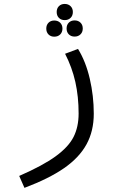

<svg xmlns="http://www.w3.org/2000/svg" viewBox="-20 -734 640 950"><path d="M369 -172.5Q369 -256 352.8 -328.5Q336.5 -401 302 -468L366 -492Q404.5 -429.5 424.2 -344.5Q444 -259.5 444 -171.5Q444 -85.5 408 -19.8Q372 46 297 98Q222 150 101 195.5L75 136.5Q192 85.5 255.5 39.2Q319 -7 344 -56.5Q369 -106 369 -172.5ZM260.5 -674.5Q260.5 -692.5 271.5 -703.5Q282.5 -714.5 300 -714.5Q318 -714.5 329.2 -703.5Q340.5 -692.5 340.5 -674.5Q340.5 -656.5 329.2 -645.5Q318 -634.5 300 -634.5Q282.5 -634.5 271.5 -645.5Q260.5 -656.5 260.5 -674.5ZM209 -592.5Q209 -610.5 220 -621.5Q231 -632.5 248.5 -632.5Q266.5 -632.5 277.8 -621.5Q289 -610.5 289 -592.5Q289 -574.5 277.8 -563.5Q266.5 -552.5 248.5 -552.5Q231 -552.5 220 -563.5Q209 -574.5 209 -592.5ZM309.5 -593Q309.5 -611 320.5 -622Q331.5 -633 349 -633Q367 -633 378.2 -622Q389.5 -611 389.5 -593Q389.5 -575 378.2 -564Q367 -553 349 -553Q331.5 -553 320.5 -564Q309.5 -575 309.5 -593Z"/></svg>

Font: JuliaMono Light
Style: Regular
Weight: 300
Monospace: yes
Designer: cormullion
Foundry: corm
Version: Version 0.054; ttfautohint (v1.8.4)